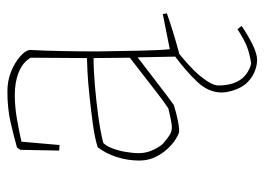

<svg xmlns="http://www.w3.org/2000/svg" viewBox="-118 -380 715 519"><g transform="rotate(-90 239.5 -120.5)"><path d="M215 -8Q192 -1 172 3Q152 7 141 6Q124 0 106.5 -15.5Q89 -31 77 -53Q65 -75 65 -101Q65 -133 74.5 -162.5Q84 -192 101 -214Q127 -222 164 -227Q201 -232 238.5 -236Q276 -240 304.5 -241.5Q333 -243 342 -243L343 -395Q331 -416 304.5 -427Q278 -438 243 -438Q210 -438 176 -432Q142 -426 116 -420L107 -317L92 -318L94 -423L100 -432Q132 -441 169 -449.5Q206 -458 252 -458Q281 -458 305.5 -448Q330 -438 346 -424Q362 -410 364 -398Q362 -361 361 -312.5Q360 -264 360 -214Q361 -155 362 -101.5Q363 -48 366 -19L461 -38L463 -27Q438 -18 410 -9.5Q382 -1 356 6L346 -3L344 -104V-106Q310 -80 273 -51.5Q236 -23 215 -8ZM110 -38Q127 -23 137.5 -17.5Q148 -12 163 -14Q178 -16 206 -23Q223 -34 248 -53.5Q273 -73 299 -93Q325 -113 343 -127L342 -225Q309 -225 268 -221.5Q227 -218 186 -212.5Q145 -207 113 -199Q105 -192 98.5 -175.5Q92 -159 88.5 -139Q85 -119 85 -103Q85 -82 94 -63.5Q103 -45 110 -38ZM352 -9H373Q317 34 292.5 64.5Q268 95 268 112Q268 185 327 201Q354 197 373 189.5Q392 182 420 164L429 175Q406 191 380 204Q354 217 337 217Q321 217 303.5 209.5Q286 202 272 186Q262 174 255.5 155Q249 136 249 121Q249 86 277.5 55.5Q306 25 352 -9Z"/></g></svg>

Font: Labrada Thin
Style: Regular
Weight: 100
Designer: Mercedes Jáuregui
Foundry: Omnibus-Type Team
Version: Version 1.000; ttfautohint (v1.8.4.7-5d5b)